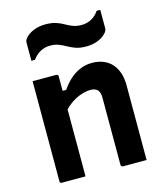

<svg xmlns="http://www.w3.org/2000/svg" viewBox="-118 -889 836 978"><g transform="rotate(-15 300.0 -400.5)"><path d="M533 0Q500 0 471.5 0Q443 0 409 0Q406 0 403.5 -1.5Q401 -3 399.5 -5Q398 -7 398 -11Q398 -70 398 -129.5Q398 -189 398 -248Q398 -307 398 -366Q398 -393 386 -406Q374 -419 348 -419Q331 -419 310.5 -413.5Q290 -408 269.5 -397.5Q249 -387 230 -371Q211 -355 195 -333V-451H230Q250 -481 274.5 -503Q299 -525 328.5 -537.5Q358 -550 392 -550Q424 -550 450.5 -539.5Q477 -529 495.5 -508.5Q514 -488 523.5 -459Q533 -430 533 -394Q533 -346 533 -297Q533 -248 533 -199Q533 -150 533 -100Q533 -75 533 -50Q533 -25 533 0ZM211 0Q189 0 169.5 0Q150 0 129.5 0Q109 0 87 0Q84 0 82 -0.5Q80 -1 78.5 -2.5Q77 -4 76.5 -6Q76 -8 76 -11Q76 -65 76 -118.5Q76 -172 76 -225.5Q76 -279 76 -332.5Q76 -386 76 -440Q76 -468 76 -493Q76 -518 76 -538Q101 -538 121.5 -538Q142 -538 161.5 -538Q181 -538 200 -538Q204 -538 206 -536.5Q208 -535 209.5 -533Q211 -531 211 -527Q211 -440 211 -352Q211 -264 211 -176Q211 -88 211 0ZM392 -750Q420 -750 443.5 -762.5Q467 -775 484 -800H503Q503 -783 503 -766.5Q503 -750 503 -735Q503 -720 503 -706Q503 -699 501.5 -694Q500 -689 495 -682Q479 -662 450.5 -650Q422 -638 387 -638Q354 -638 331.5 -646Q309 -654 291 -664.5Q273 -675 253.5 -682.5Q234 -690 208 -690Q180 -690 156.5 -677Q133 -664 116 -640H97Q97 -657 97 -673Q97 -689 97 -704.5Q97 -720 97 -733Q97 -741 98.5 -745.5Q100 -750 105 -757Q121 -777 149.5 -789Q178 -801 213 -801Q246 -801 268.5 -793.5Q291 -786 309 -775.5Q327 -765 346.5 -757.5Q366 -750 392 -750Z"/></g></svg>

Font: Recursive Monospace
Style: Bold
Weight: 700
Version: Version 1.047